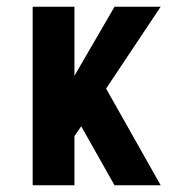

<svg xmlns="http://www.w3.org/2000/svg" viewBox="-20 -550 540 570"><path d="M77 0V-530H201V-325L320 -530H457L295 -287L457 0H320L229 -161L221 -175L201 -146V0Z"/></svg>

Font: Iosevka Slab Extrabold
Style: Regular
Weight: 800
Monospace: yes
Designer: Belleve Invis
Foundry: Belleve Invis
Version: Version 11.1.1; ttfautohint (v1.8.3)